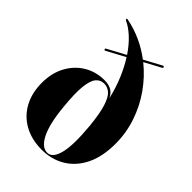

<svg xmlns="http://www.w3.org/2000/svg" viewBox="-222 -843 950 950"><g transform="rotate(45 253.0 -368.5)"><path d="M489 -270Q489 -178 457.8 -115.8Q426.5 -53.5 372.8 -21.8Q319 10 251.5 10Q181 10 128.2 -19Q75.5 -48 46.5 -101Q17.5 -154 17.5 -225.5Q17.5 -293 45.2 -344.5Q73 -396 120.8 -424.8Q168.5 -453.5 228.5 -453.5Q256 -453.5 276 -443Q296 -432.5 308 -407Q293.5 -468.5 271.8 -519.8Q250 -571 224.5 -611L128.5 -559.5Q123 -556.5 120.5 -561Q117.5 -566.5 123 -569L218.5 -620.5Q189.5 -663.5 158 -692.8Q126.5 -722 96.5 -736Q89.5 -739.5 89.5 -743.5Q90 -748 98.5 -746.5Q151 -736 199.5 -713.8Q248 -691.5 290 -659.5L381 -708.5Q386.5 -711 389 -706.5Q392 -701.5 386.5 -698.5L300 -652Q356.5 -606.5 399 -546.2Q441.5 -486 465.2 -415.5Q489 -345 489 -270ZM178 -216.5Q188.5 -105.5 216.8 -50.8Q245 4 284.5 1Q318.5 -2 332.8 -60.5Q347 -119 336 -239.5Q328 -320.5 314.2 -364Q300.5 -407.5 281.5 -424Q262.5 -440.5 238.5 -440.5Q212 -440.5 195.5 -419.8Q179 -399 174.2 -350Q169.5 -301 178 -216.5Z"/></g></svg>

Font: Fraunces 144pt S000
Style: Bold
Weight: 700
Version: Version 1.000; ttfautohint (v1.8.3)